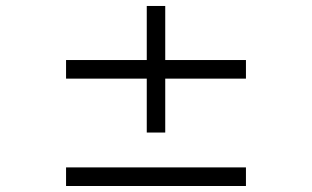

<svg xmlns="http://www.w3.org/2000/svg" viewBox="-20 -620 1040 640"><path d="M200.2 0V-62H799.8V0ZM530.8 -357.9V-178.2H469.2V-357.9H200.2V-419.9H469.2V-600.1H530.8V-419.9H799.8V-357.9Z"/></svg>

Font: BabelStone Ogham
Style: Italic
Weight: 400
Italic angle: -30°
Designer: Andrew West
Foundry: BabelStone
Version: Version 2.02 March 14, 2022